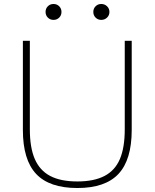

<svg xmlns="http://www.w3.org/2000/svg" viewBox="-20 -935 777 965"><path d="M369 10Q228 10 161.5 -61Q95 -132 95 -282V-730H130V-285Q130 -193 155 -135.5Q180 -78 232.5 -50.5Q285 -23 369 -23Q452 -23 505 -50.5Q558 -78 582.5 -135.5Q607 -193 607 -285V-730H642V-282Q642 -132 575.5 -61Q509 10 369 10ZM249 -835Q232 -835 220.5 -846.5Q209 -858 209 -875Q209 -892 220.5 -903.5Q232 -915 249 -915Q266 -915 277.5 -903.5Q289 -892 289 -875Q289 -858 277.5 -846.5Q266 -835 249 -835ZM489 -835Q472 -835 460.5 -846.5Q449 -858 449 -875Q449 -892 460.5 -903.5Q472 -915 489 -915Q506 -915 518 -903.5Q530 -892 530 -875Q530 -858 518 -846.5Q506 -835 489 -835Z"/></svg>

Font: M PLUS 2 ExtraLight
Style: Regular
Weight: 250
Designer: Coji Morishita
Foundry: UNDERFOREST DESIGN
Version: Version 1.001